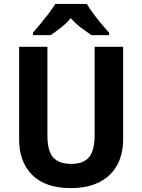

<svg xmlns="http://www.w3.org/2000/svg" viewBox="-20 -954 728 984"><path d="M611 -239Q611 -165 581 -109Q551 -53 491 -21.5Q431 10 342 10Q213 10 145.5 -57Q78 -124 78 -240V-714H223V-262Q223 -178 253.5 -146Q284 -114 345 -114Q408 -114 436.5 -148.5Q465 -183 465 -263V-714H611ZM425 -934Q438 -912 457.5 -885.5Q477 -859 498.5 -833Q520 -807 539 -787V-774H448Q425 -790 396 -811.5Q367 -833 343 -861Q319 -833 290.5 -811Q262 -789 240 -774H149V-787Q166 -806 188 -832.5Q210 -859 230.5 -886Q251 -913 263 -934Z"/></svg>

Font: Noto Sans Sinhala SemiCondensed
Style: Bold
Weight: 700
Width: 4
Designer: Jelle Bosma - Monotype Design Team
Foundry: Monotype Imaging Inc.
Version: Version 2.006; ttfautohint (v1.8.4.7-5d5b)